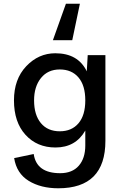

<svg xmlns="http://www.w3.org/2000/svg" viewBox="-20 -796 669 1031"><path d="M409 -776 368 -580H264L334 -776ZM293 215Q199 215 134 175Q69 135 56 53L161 31Q176 134 303 134Q368 134 403 94Q438 54 438 -15V-95Q386 -4 278 -4Q179 -4 117 -72Q55 -140 55 -257Q55 -371 121 -440.5Q187 -510 277 -510Q399 -510 446 -413L451 -500H546V-40Q546 215 293 215ZM301 -91Q365 -91 401.5 -134Q438 -177 438 -257Q438 -337 401.5 -380Q365 -423 301 -423Q237 -423 200 -377Q163 -331 163 -257Q163 -179 199.5 -135Q236 -91 301 -91Z"/></svg>

Font: Elaine Sans Medium
Style: Regular
Weight: 500
Designer: Wei Huang
Foundry: Wei Huang
Version: Version 2.001;PS 002.001;hotconv 1.0.88;makeotf.lib2.5.64775